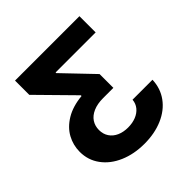

<svg xmlns="http://www.w3.org/2000/svg" viewBox="-189 -677 1010 1010"><g transform="rotate(-45 316.0 -171.5)"><path d="M319.2 186.5Q242.1 186.5 180.4 159.9Q118.7 133.4 83.3 85.2Q48 37.1 48 -24.4Q48 -74.1 71.5 -117.2Q95.1 -160.4 143.3 -189.6Q191.5 -218.8 262.5 -225.6V-231.1L72.5 -424.3V-530.4H551.6V-409.7H253.6V-405L411.3 -240.1V-137.6H335.3Q292.1 -137.6 261.7 -124.3Q231.3 -111 216 -87.7Q200.7 -64.3 200.7 -34.1Q200.7 -3.9 215.7 18.6Q230.8 41.2 257.5 53.1Q284.2 65 318.6 65Q351.1 65 377.6 54.6Q404.1 44.1 420.3 24.2Q436.4 4.3 438.5 -22.2H586.9Q584.7 39.8 550.3 87.2Q516 134.5 455.8 160.5Q395.6 186.5 319.2 186.5Z"/></g></svg>

Font: Pretendard Variable
Style: Regular
Weight: 400
Designer: Base glyphs from Inter by Rasmus Andersson; Hangul glyphs from Noto Sans CJK(Source Han Sans) by Jang Soo-young and Kang
Foundry: Kil Hyung-jin
Version: Version 1.100;FEAKit 1.0